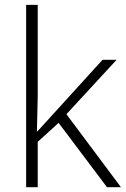

<svg xmlns="http://www.w3.org/2000/svg" viewBox="-20 -780 524 800"><path d="M136.2 -232.9 407.2 -530.8H465.8L256.8 -304.2L483.9 0H425.8L224.1 -268.1L137.2 -189V0H88.9V-759.8H137.2V-378.9L133.8 -232.9Z"/></svg>

Font: TypoPRO Open Sans
Style: Regular
Weight: 300
Foundry: Ascender Corporation
Version: Version 1.10